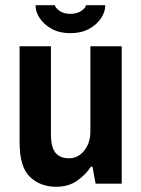

<svg xmlns="http://www.w3.org/2000/svg" viewBox="-20 -703 541 735"><path d="M195 12Q134 12 94.5 -26Q55 -64 55 -157V-526H175V-190Q175 -139 192.5 -118Q210 -97 244 -97Q279 -97 302.5 -126.5Q326 -156 326 -200V-526H446V0H346L334 -65H328Q308 -34 275 -11Q242 12 195 12ZM249 -576Q208 -576 178 -592.5Q148 -609 132 -633.5Q116 -658 116 -683H190Q192 -673 208 -661.5Q224 -650 249 -650Q275 -650 291.5 -661.5Q308 -673 309 -683H383Q383 -658 367 -633.5Q351 -609 321 -592.5Q291 -576 249 -576Z"/></svg>

Font: Archivo Narrow
Style: Bold
Weight: 700
Designer: Hector Gatti
Foundry: Omnibus-Type
Version: Version 3.002